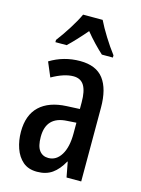

<svg xmlns="http://www.w3.org/2000/svg" viewBox="-118 -833 667 910"><g transform="rotate(15 216.0 -378.0)"><path d="M218 -550Q297 -550 333.5 -502Q370 -454 370 -362V0H298L284 -74H282Q259 -32 229 -11Q199 10 155 10Q112 10 85.5 -13Q59 -36 46 -73.5Q33 -111 33 -154Q33 -236 79 -279.5Q125 -323 211 -327L275 -330V-363Q275 -418 258.5 -445Q242 -472 206 -472Q161 -472 101 -438L71 -509Q138 -550 218 -550ZM231 -260Q130 -255 130 -155Q130 -109 146 -88Q162 -67 190 -67Q229 -67 252.5 -105Q276 -143 276 -210V-263ZM270 -766Q286 -733 311.5 -692Q337 -651 363 -617V-606H309Q289 -624 266.5 -647.5Q244 -671 222 -698Q199 -671 176 -646.5Q153 -622 136 -606H81V-617Q107 -651 133.5 -693Q160 -735 174 -766Z"/></g></svg>

Font: Noto Sans Kannada ExtraCondensed Medium
Style: Regular
Weight: 500
Width: 2
Designer: Jelle Bosma - Monotype Design Team
Foundry: Monotype Imaging Inc.
Version: Version 2.005; ttfautohint (v1.8.4.7-5d5b)